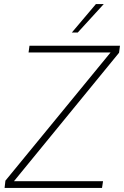

<svg xmlns="http://www.w3.org/2000/svg" viewBox="-20 -921 608 941"><path d="M2.5 0H480L485 -33H48.5L563.5 -662.5L568 -697H124.5L120 -664H522L6.5 -35.5ZM332 -761.5H361L488.5 -901H450Z"/></svg>

Font: HK Grotesk ExtraLight
Style: Italic
Weight: 200
Italic angle: -16°
Designer: Alfredo Marco Pradil
Foundry: Hanken Design Co.
Version: Version 3.001;FEAKit 1.0